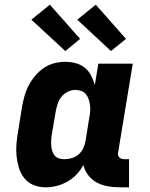

<svg xmlns="http://www.w3.org/2000/svg" viewBox="-20 -792 640 820"><path d="M175 8Q148 8 124 -1.5Q100 -11 84 -31Q68 -51 60.5 -76Q53 -101 50.5 -127Q48 -153 50.5 -180.5Q53 -208 58 -235L74 -335Q78 -358 84.5 -381.5Q91 -405 102.5 -427Q114 -449 130.5 -468.5Q147 -488 167.5 -502Q188 -516 212 -522Q236 -528 259 -528Q282 -528 304 -522Q326 -516 342.5 -502.5Q359 -489 369 -469.5Q379 -450 385 -429L400 -520H547L485 -144Q483 -137 484 -131Q485 -125 489 -120.5Q493 -116 499 -114Q505 -112 511 -112H531V8H491Q465 8 440 3.5Q415 -1 393.5 -12.5Q372 -24 357 -43.5Q342 -63 336 -88Q325 -66 307.5 -47.5Q290 -29 268 -16.5Q246 -4 222 2Q198 8 175 8ZM255 -112Q270 -112 286 -116.5Q302 -121 315 -132Q328 -143 335 -158Q342 -173 345 -188L361 -288Q364 -302 365 -315.5Q366 -329 364.5 -342Q363 -355 359 -367Q355 -379 347.5 -389Q340 -399 327.5 -403.5Q315 -408 301 -408Q285 -408 269 -400Q253 -392 242 -378Q231 -364 226 -348Q221 -332 218 -316L201 -216Q199 -204 198.5 -192Q198 -180 199 -168.5Q200 -157 203.5 -146Q207 -135 214 -127Q221 -119 232 -115.5Q243 -112 255 -112ZM454 -574 310 -708 389 -772 518 -626ZM259 -574 114 -708 193 -772 322 -626Z"/></svg>

Font: Iosevka Etoile Heavy
Style: Italic
Weight: 900
Italic angle: -9°
Designer: Belleve Invis
Foundry: Belleve Invis
Version: Version 22.1.2; ttfautohint (v1.8.4)